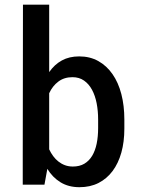

<svg xmlns="http://www.w3.org/2000/svg" viewBox="-20 -781 596 812"><path d="M505.9 -236.8Q505.9 -181.2 493.2 -135.7Q480.5 -90.3 456.1 -57.6Q431.6 -24.9 396.5 -7.1Q361.3 10.7 315.9 10.7Q270 10.7 236.1 -10Q202.1 -30.8 180.2 -66.9L168 0H76.2V-121.6Q76.2 -282.2 76.7 -441.2Q77.1 -600.1 77.1 -761.2H188V-476.1Q210.4 -508.3 241.7 -525.4Q272.9 -542.5 314.9 -542.5Q360.4 -542.5 395.8 -522.7Q431.2 -502.9 455.8 -467.5Q480.5 -432.1 493.2 -383.1Q505.9 -334 505.9 -275.4ZM395 -275.4Q395 -312 388.7 -344.5Q382.3 -377 369.1 -401.4Q356 -425.8 335.4 -440.2Q314.9 -454.6 286.6 -454.6Q251.5 -454.6 226.8 -436Q202.1 -417.5 188 -386.7V-149.4Q195.3 -133.8 205.1 -120.6Q214.8 -107.4 227.3 -97.7Q239.7 -87.9 254.9 -82.3Q270 -76.7 288.1 -76.7Q316.4 -76.7 336.7 -88.6Q356.9 -100.6 369.9 -122.3Q382.8 -144 388.9 -173.8Q395 -203.6 395 -239.7Z"/></svg>

Font: Ufes Sans Medium
Style: Regular
Weight: 500
Designer: Ricardo Esteves & Filipe Motta
Foundry: ProDesignUfes - Ricardo Esteves, Filipe Motta (This is a derivative work, based on Roboto family, by Christian Robertson
Version: Version 2.0